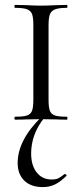

<svg xmlns="http://www.w3.org/2000/svg" viewBox="-20 -488 333 783"><path d="M253 -12Q255 -12 255 -6Q255 0 253 0Q225 0 209 -1L146 -2L87 -1Q70 0 41 0Q39 0 39 -6Q39 -12 41 -12Q75 -12 90 -17Q105 -22 110.5 -36Q116 -50 116 -81V-387Q116 -417 110.5 -431Q105 -445 89.5 -450.5Q74 -456 41 -456Q39 -456 39 -462Q39 -468 41 -468L87 -467Q123 -465 146 -465Q172 -465 210 -467L253 -468Q255 -468 255 -462Q255 -456 253 -456Q221 -456 205 -450Q189 -444 183.5 -429.5Q178 -415 178 -385V-81Q178 -50 183.5 -36Q189 -22 204 -17Q219 -12 253 -12ZM52 177Q52 83 150 -12L160 -7Q107 60 107 138Q107 186 129.5 215Q152 244 191 244Q208 244 218 239Q228 234 243 222H245Q248 222 250.5 225Q253 228 250 230Q226 254 203.5 264.5Q181 275 155 275Q106 275 79 248.5Q52 222 52 177Z"/></svg>

Font: Cormorant Unicase
Style: Regular
Weight: 400
Designer: Christian Thalmann (Catharsis Fonts)
Foundry: Catharsis Fonts
Version: Version 4.000